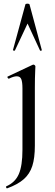

<svg xmlns="http://www.w3.org/2000/svg" viewBox="-20 -750 299 1052"><path d="M173 -365Q171 -323 171 -267V48Q171 116 157 159.5Q143 203 110 232Q77 261 19 282Q16 283 14 278Q12 273 14 271Q63 250 83 204Q103 158 103 71V-265Q103 -301 96.5 -316.5Q90 -332 72 -332Q55 -332 29 -319H28Q24 -319 21.5 -324.5Q19 -330 23 -331L159 -395L163 -396Q167 -396 170.5 -392.5Q174 -389 174 -386Q174 -375 173 -365ZM209 -475Q209 -473 204.5 -472Q200 -471 199 -474L131 -621L62 -474Q61 -471 55.5 -472.5Q50 -474 51 -476L119 -725Q120 -730 130 -730Q141 -730 142 -725L209 -476Z"/></svg>

Font: Cormorant Infant Medium
Style: Regular
Weight: 500
Designer: Christian Thalmann (Catharsis Fonts)
Version: Version 3.000